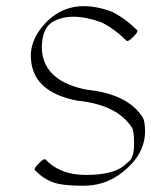

<svg xmlns="http://www.w3.org/2000/svg" viewBox="-20 -567 489 621"><path d="M127 -51.3Q174.8 -1 258.1 -1.2Q341.3 -1.5 377.4 -28.3Q377.9 -28.8 380.4 -30.5Q382.8 -32.2 398.2 -45.9Q413.6 -59.6 413.6 -101.1Q413.6 -142.6 407.2 -153.3Q359.9 -228.5 228.5 -241.7Q92.8 -268.6 81.1 -366.7Q71.8 -432.1 124.5 -489.7Q206.1 -579.1 341.8 -529.3Q384.8 -507.8 423.8 -469.2Q428.2 -464.8 411.1 -447.8Q394 -430.7 389.6 -435.1Q350.6 -473.6 308.6 -494.6Q207.5 -531.2 147.5 -494.6Q115.7 -473.1 115.2 -411.6Q115.2 -405.3 116.2 -398.4Q127.4 -303.2 260.3 -276.9Q393.6 -263.2 441.9 -187Q448.7 -175.3 449.2 -143.1Q449.2 -62.5 367.2 -3.4Q317.4 33.2 251.5 33.7Q185.5 34.2 153.1 23.2Q120.6 12.2 92.8 -17.1Q88.4 -21.5 105.5 -38.6Q122.6 -55.7 127 -51.3Z"/></svg>

Font: ML-NILA02
Style: Regular
Weight: 400
Version: Version ML-NILA02 1.0